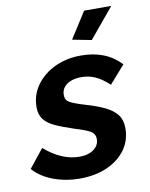

<svg xmlns="http://www.w3.org/2000/svg" viewBox="-109 -791 672 863"><g transform="rotate(-10 227.5 -360.0)"><path d="M186 10Q122 10 65.5 -11Q9 -32 -25 -71L42 -155Q80 -122 120 -104.5Q160 -87 201 -87Q229 -87 249 -95.5Q269 -104 280 -118.5Q291 -133 291 -152Q291 -177 269 -189Q247 -201 200 -215Q148 -232 114.5 -247.5Q81 -263 65 -284.5Q49 -306 49 -339Q49 -395 80.5 -439Q112 -483 165.5 -508.5Q219 -534 285 -534Q342 -534 387 -516.5Q432 -499 467 -462L396 -381Q364 -411 334.5 -424.5Q305 -438 270 -438Q244 -438 223.5 -430.5Q203 -423 191 -408Q179 -393 179 -372Q179 -349 197.5 -338.5Q216 -328 262 -314Q318 -298 354 -280.5Q390 -263 408 -239Q426 -215 426 -178Q426 -123 396 -81Q366 -39 312 -14.5Q258 10 186 10ZM346 -594 259 -611 335 -730H459Z"/></g></svg>

Font: Raleway Thin
Style: Bold Italic
Weight: 700
Italic angle: -12°
Version: Version 4.026